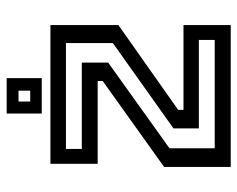

<svg xmlns="http://www.w3.org/2000/svg" viewBox="-88 -623 711 575"><g transform="rotate(-90 267.5 -335.5)"><path d="M111 -48H435.5V-95.5H170.5V-171.5L426 -353V-493.5H109V-446H367.5V-367L111 -183.5ZM55 0V-199.5L312.5 -383.5V-398.5H64.5V-540H480V-336.5L226 -157.5V-141.5H480V0ZM215 -566V-671H321V-566ZM251 -600.5H283.5V-635.5H251Z"/></g></svg>

Font: Tourney Medium
Style: Regular
Weight: 500
Designer: Tyler Finck
Foundry: Etcetera Type Co
Version: Version 1.015